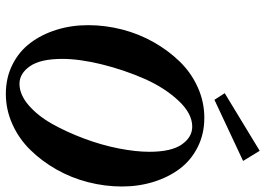

<svg xmlns="http://www.w3.org/2000/svg" viewBox="-148 -762 922 667"><g transform="rotate(90 313.5 -428.0)"><path d="M326.2 -711.4 303.2 -747.1 503.4 -868.7 538.6 -811ZM305.7 13.2Q249.5 13.2 203.9 -9.8Q158.2 -32.7 128.7 -72Q99.1 -111.3 83 -162.8Q66.9 -214.4 66.9 -272.9Q66.9 -332 82 -390.9Q97.2 -449.7 126.2 -500.7Q155.3 -551.8 193.8 -591.3Q232.4 -630.9 283 -653.6Q333.5 -676.3 388.7 -676.3Q444.8 -676.3 490.5 -653.3Q536.1 -630.4 565.7 -591.1Q595.2 -551.8 611.3 -500Q627.4 -448.2 627.4 -390.1Q627.4 -331.1 612.3 -272.2Q597.2 -213.4 568.1 -162.4Q539.1 -111.3 500.2 -71.8Q461.4 -32.2 410.9 -9.5Q360.4 13.2 305.7 13.2ZM270.5 -34.2Q308.1 -34.2 345 -65.9Q381.8 -97.7 410.2 -148.2Q438.5 -198.7 460.9 -258.8Q483.4 -318.8 495.1 -378.4Q506.8 -438 506.8 -485.4Q506.8 -561.5 481.4 -597.9Q456.1 -634.3 419.4 -634.3Q373.5 -634.3 328.6 -585.9Q283.7 -537.6 252.9 -467.5Q222.2 -397.5 203.1 -320.1Q184.1 -242.7 184.1 -183.1Q184.1 -106.9 209.5 -70.6Q234.9 -34.2 270.5 -34.2Z"/></g></svg>

Font: Elstob 8pt
Style: Bold Italic
Weight: 700
Italic angle: -20°
Designer: Peter S. Baker
Version: Version 1.015